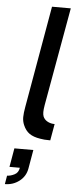

<svg xmlns="http://www.w3.org/2000/svg" viewBox="-67 -799 433 1115"><g transform="rotate(5 149.5 -241.0)"><path d="M6.5 284.5 15 234.5Q34.5 234.5 57.5 223Q80.5 212 85 182.5H24.5L43.5 73H154L135 182.5Q127 228.5 90.5 256.5Q54 284.5 6.5 284.5ZM189.5 -765.5H299L197 -193.5Q192.5 -167.5 192.5 -152Q192.5 -136.5 196.5 -126Q203.5 -109.5 219 -100Q234.5 -90.5 253.5 -88.5Q256 -88 264 -88L247 8.5Q208.5 8.5 187.5 4Q148.5 -2 125 -18.2Q101.5 -34.5 88 -66.5Q78.5 -88.5 78.8 -112.5Q79 -136.5 85.5 -172Z"/></g></svg>

Font: Russisch Sans SemiBold
Style: Italic
Weight: 600
Width: 4
Italic angle: -10°
Designer: Michael Sharanda (font) & Cristiano Sobral (main changes)
Foundry: Michael Sharanda
Version: Version 2.00;September 8, 2020;FontCreator 13.0.0.2681 64-bi